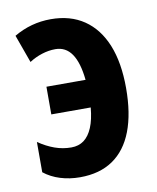

<svg xmlns="http://www.w3.org/2000/svg" viewBox="-69 -612 553 677"><g transform="rotate(-10 207.0 -273.5)"><path d="M164.1 9.8Q126.5 9.8 93.5 -0.5Q60.5 -10.7 35.2 -30.8V-139.2Q64 -119.6 92.5 -109.4Q121.1 -99.1 151.9 -99.1Q178.2 -99.1 197 -113Q215.8 -127 227.5 -155Q239.3 -183.1 243.2 -226.1H102.1V-325.2H242.2Q235.8 -387.7 214.4 -418.9Q192.9 -450.2 155.8 -450.2Q131.8 -450.2 107.4 -442.4Q83 -434.6 62 -420.9L25.9 -521Q56.6 -539.1 89.6 -548.1Q122.6 -557.1 158.2 -557.1Q228 -557.1 277.1 -523.7Q326.2 -490.2 352.1 -426.8Q377.9 -363.3 377.9 -272Q377.9 -181.2 353.8 -118.2Q329.6 -55.2 282 -22.7Q234.4 9.8 164.1 9.8Z"/></g></svg>

Font: Open Sans Condensed
Style: Regular
Weight: 400
Width: 3
Designer: Monotype Design Team
Foundry: Monotype Imaging Inc.
Version: Version 3.000